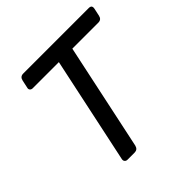

<svg xmlns="http://www.w3.org/2000/svg" viewBox="-183 -849 998 998"><g transform="rotate(-45 316.0 -350.0)"><path d="M198 0Q188 0 182.5 -6.5Q177 -13 179 -23L304 -611H112Q102 -611 96.5 -617.5Q91 -624 94 -634L103 -676Q108 -700 131 -700H613Q636 -700 631 -676L622 -634Q617 -611 594 -611H403L278 -23Q272 0 250 0Z"/></g></svg>

Font: Lubike
Style: Italic
Weight: 400
Italic angle: -12°
Foundry: Honoka55
Version: Version 1.000;July 22, 2022;FontCreator 14.0.0.2862 64-bit